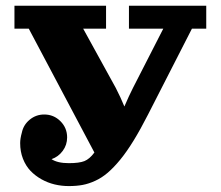

<svg xmlns="http://www.w3.org/2000/svg" viewBox="-20 -625 753 655"><path d="M419.9 -605.5H683.6V-527.3H634.8L485.1 -234.4Q459.2 -183.6 435.8 -145.5Q412.4 -107.4 390.3 -80.4Q368.2 -53.5 347.7 -35.9Q327.1 -18.3 304.9 -8.2Q282.7 2 261.7 5.9Q240.7 9.8 214.8 9.8Q190.2 9.8 166.5 4.2Q142.8 -1.5 121.5 -13.4Q100.1 -25.4 84 -42.2Q67.9 -59.1 58.3 -83.5Q48.8 -107.9 48.8 -136.7Q48.8 -152.3 54.4 -172.1Q59.8 -199 81.3 -216.7Q102.8 -234.4 130.9 -234.4Q163.3 -234.4 186.2 -211.5Q209 -188.7 209 -156.2Q209 -130.6 194.1 -110.4Q179.2 -90.1 155.8 -82Q176.3 -68.4 214.8 -68.4Q250.2 -68.4 267.9 -75.4Q285.6 -82.5 302 -104.7L78.1 -527.3H29.3V-605.5H341.8V-527.3H263.7L375 -325Q391.4 -293.2 404.3 -261.7Q420.2 -298.6 433.6 -325L537.1 -527.3H419.9Z"/></svg>

Font: Orelega One
Style: Regular
Weight: 400
Version: Version 1.1 ; ttfautohint (v1.8.3)